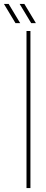

<svg xmlns="http://www.w3.org/2000/svg" viewBox="-75 -958 235 978"><path d="M60 0V-800H80V0ZM4 -840 -55 -938H-31L28 -840ZM84 -840 25 -938H49L108 -840Z"/></svg>

Font: Big Shoulders Stencil Display SC Thin
Style: Regular
Weight: 100
Designer: Patric King
Foundry: XO Type Co
Version: Version 2.001